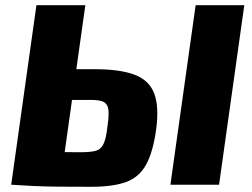

<svg xmlns="http://www.w3.org/2000/svg" viewBox="-20 -710 967 738"><path d="M344 -444Q442 -444 498 -422.5Q554 -401 573 -350Q592 -299 580 -211Q568 -125 541.5 -77Q515 -29 465 -10.5Q415 8 329 8Q258 8 205.5 7.5Q153 7 110 5Q67 3 23 0L54 -128Q78 -127 143 -126Q208 -125 293 -125Q327 -125 347 -130Q367 -135 377.5 -156Q388 -177 393 -224Q399 -264 397 -286Q395 -308 380.5 -317Q366 -326 330 -326H86L103 -444ZM308 -690 211 0H23L120 -690ZM919 -690 822 0H635L732 -690Z"/></svg>

Font: Exo 2 ExtraBold
Style: Italic
Weight: 800
Italic angle: -8°
Designer: Natanael Gama
Foundry: Natanael Gama
Version: Version 2.010